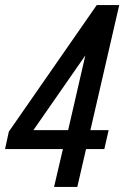

<svg xmlns="http://www.w3.org/2000/svg" viewBox="-28 -740 492 760"><path d="M186 0 228 -180 236 -200 323 -578 349 -577 89 -203 75 -225H402L385 -150H-8L7 -219L355 -720H444L278 0Z"/></svg>

Font: Instrument Sans Condensed Medium
Style: Italic
Weight: 500
Width: 3
Italic angle: -13°
Designer: Rodrigo Fuenzalida
Foundry: fragTYPE
Version: Version 1.000;gftools[0.9.28]